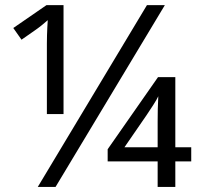

<svg xmlns="http://www.w3.org/2000/svg" viewBox="-20 -734 780 754"><path d="M128.4 0 557.1 -713.9H627.4L198.2 0ZM164.1 -286.1V-562.5Q164.1 -580.1 164.6 -595.5Q165 -610.8 165.8 -625.7Q166.5 -640.6 167.5 -654.8Q157.2 -645.5 144.5 -635.3Q131.8 -625 117.7 -615.2L64.5 -578.1L32.2 -624L162.6 -713.9H229.5V-286.1ZM599.1 0V-100.1H402.8V-147.9L600.6 -431.2H668.5V-155.8H731V-100.1H668.5V0ZM468.8 -155.8H599.1V-256.8Q599.1 -278.3 599.6 -305.2Q600.1 -332 601.6 -356Q596.2 -343.8 581.3 -320.8Q566.4 -297.9 555.2 -281.2Z"/></svg>

Font: Wonky
Style: Regular
Weight: 400
Designer: Monotype Design Team
Foundry: Monotype Imaging Inc.
Version: Version 3.000